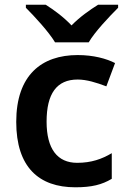

<svg xmlns="http://www.w3.org/2000/svg" viewBox="-20 -786 541 816"><path d="M214 -606H357C383 -651 445 -716 482 -753V-766H397C362 -744 319 -714 284 -678C250 -714 209 -744 174 -766H90V-753C127 -716 187 -651 214 -606ZM300 10C370 10 413 -1 455 -26V-135C413 -110 368 -94 308 -94C224 -94 178 -153 178 -269C178 -388 221 -448 310 -448C348 -448 390 -435 432 -419L469 -518C432 -537 377 -552 310 -552C157 -552 49 -467 49 -268C49 -76 145 10 300 10Z"/></svg>

Font: Noto Sans Vithkuqi SemiBold
Style: Regular
Weight: 600
Version: Version 1.001